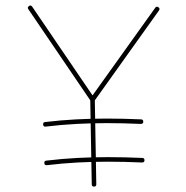

<svg xmlns="http://www.w3.org/2000/svg" viewBox="-20 -672 678 700"><path d="M141.6 -77.1Q140.6 -85.4 148.9 -86.4Q207 -93.3 262.2 -96.2Q317.4 -99.1 373.5 -99.1Q435.5 -99.1 498.5 -96.2Q506.8 -96.2 506.8 -87.4Q506.8 -79.6 497.6 -79.6Q434.6 -82.5 373.5 -82.5Q318.4 -82.5 263.2 -79.6Q208 -76.7 150.9 -69.8Q142.6 -68.8 141.6 -77.1ZM137.2 -217.8Q136.2 -226.1 144.5 -227.1Q202.6 -233.9 257.8 -236.8Q313 -239.7 369.1 -239.7Q431.2 -239.7 494.1 -236.8Q502.4 -236.8 502.4 -228Q502.4 -220.2 493.2 -220.2Q430.2 -223.1 369.1 -223.1Q314 -223.1 258.8 -220.2Q203.6 -217.3 146.5 -210.4Q138.2 -209.5 137.2 -217.8ZM322.8 8.3Q314.5 8.3 314.5 0L309.1 -306.2L83.5 -638.2Q78.6 -644.5 85.4 -649.9Q91.8 -654.8 97.2 -647.9L317.4 -324.2L545.9 -643.6Q550.3 -650.4 557.6 -645.5Q564.5 -641.1 559.6 -633.8L325.7 -306.2L331.1 0Q331.1 8.3 322.8 8.3Z"/></svg>

Font: Mikhak-DS2-FD Thin
Style: Regular
Weight: 100
Designer: Amin Abedi
Version: Version 3.2